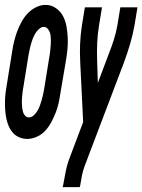

<svg xmlns="http://www.w3.org/2000/svg" viewBox="-42 -560 582 785"><path d="M69 8Q52 8 36 1Q20 -6 9.5 -18.5Q-1 -31 -7.5 -47Q-14 -63 -17 -80Q-20 -97 -21 -114.5Q-22 -132 -21.5 -150Q-21 -168 -18.5 -186Q-16 -204 -13 -221L8 -351Q11 -372 16 -392Q21 -412 28 -431Q35 -450 45.5 -469.5Q56 -489 70.5 -504.5Q85 -520 104.5 -530Q124 -540 144 -540Q168 -540 187 -526.5Q206 -513 216 -493.5Q226 -474 230 -451Q234 -428 235 -404Q236 -380 233.5 -356Q231 -332 227 -309L205 -179Q202 -158 197.5 -138Q193 -118 185.5 -99Q178 -80 168 -61Q158 -42 143.5 -26Q129 -10 109 -1Q89 8 69 8ZM76 -80Q87 -80 96 -88.5Q105 -97 111 -107Q117 -117 121 -128Q125 -139 128 -149.5Q131 -160 133.5 -171Q136 -182 138 -193L159 -323Q161 -332 162 -341Q163 -350 164 -359Q165 -368 165.5 -377Q166 -386 166 -395Q166 -404 165 -413Q164 -422 161 -429.5Q158 -437 152 -443.5Q146 -450 137 -450Q129 -450 121.5 -444.5Q114 -439 108.5 -432Q103 -425 99 -417.5Q95 -410 92 -402Q89 -394 86.5 -386Q84 -378 82 -370Q80 -362 78.5 -353.5Q77 -345 75 -337L54 -207Q52 -198 51 -189Q50 -180 49 -171Q48 -162 47.5 -153Q47 -144 47.5 -135Q48 -126 49 -117.5Q50 -109 52.5 -101Q55 -93 61 -86.5Q67 -80 76 -80ZM214 205 216 198Q221 169 227 139.5Q233 110 244 82Q244 82 244 82Q244 82 244 82L298 -61L286 -305Q284 -343 285.5 -380.5Q287 -418 293 -457L305 -530H375L363 -457Q357 -421 355.5 -386Q354 -351 355 -317L358 -221L404 -343Q415 -371 424 -399.5Q433 -428 438 -457L450 -530H520L508 -457Q501 -418 490 -380.5Q479 -343 465 -305L304 119Q297 138 293 158Q289 178 286 198L284 205Z"/></svg>

Font: Iosevka Curly Semibold Oblique
Style: Regular
Weight: 600
Italic angle: -9°
Monospace: yes
Designer: Belleve Invis
Foundry: Belleve Invis
Version: Version 11.1.0; ttfautohint (v1.8.3)